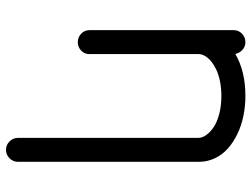

<svg xmlns="http://www.w3.org/2000/svg" viewBox="-116 -463 809 617"><g transform="rotate(90 288.5 -154.5)"><path d="M500 192.4Q500 208 488.6 219.4Q477.3 230.7 461.4 230.7Q445.8 230.7 434.4 219.4Q423.1 208 423.1 192.4V-387.2Q423.1 -399.2 414.6 -411.7Q406 -424.3 390 -435.7Q374 -447 347.4 -454.2Q320.8 -461.4 288.6 -461.4Q262.5 -461.4 240 -456.7Q217.5 -451.9 202 -444.2Q186.5 -436.5 175.4 -426.9Q164.3 -417.2 159.1 -407.3Q153.8 -397.5 153.8 -388.2V-36.6Q153.8 -21.5 142.5 -10.7Q131.1 0 115.5 0Q99.6 0 88.3 -10.9Q76.9 -21.7 76.9 -36.9V-501.5Q76.9 -516.6 88.3 -527.6Q99.6 -538.6 115.5 -538.6Q129.6 -538.6 140.1 -529.2Q150.6 -519.8 153.3 -506.1Q208.5 -538.6 288.6 -538.6Q321.8 -538.6 353 -532.1Q384.3 -525.6 410.9 -512.7Q437.5 -499.8 457.4 -482.1Q477.3 -464.4 488.6 -440.4Q500 -416.5 500 -389.4Z"/></g></svg>

Font: Tecnico
Style: Grueso
Weight: 700
Version: Version 1.3